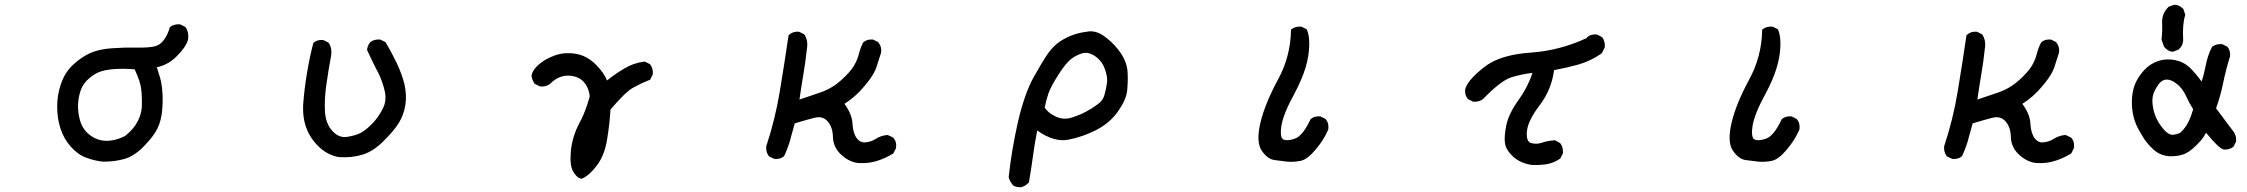

<svg xmlns="http://www.w3.org/2000/svg" viewBox="-20 -659 9540 815"><path d="M418.5 27.3Q380.4 23.4 345.7 10.3Q310.1 -2.9 280.3 -36.6Q250.5 -70.3 236.8 -113.3Q222.7 -156.2 222.7 -207Q222.7 -257.8 239.7 -305.7Q256.8 -354 292.5 -386.2Q327.6 -418 363.8 -434.1Q399.9 -450.2 454.1 -454.1Q507.8 -458 559.1 -457Q584.5 -456.5 603.5 -457.8Q622.6 -459 635.3 -461.9Q659.7 -467.3 675.8 -489.7Q692.9 -513.2 700.2 -541.5L700.7 -543.5L702.6 -544.9Q719.7 -557.6 743.7 -555.7H744.6L745.6 -555.2L765.1 -545.4L766.6 -544.4L767.6 -543.5Q782.7 -522 778.3 -490.2V-489.7L777.8 -489.3Q768.1 -457 728.5 -418.5Q691.9 -382.8 645.5 -373.5Q648.4 -365.2 650.9 -357.4Q653.3 -349.6 655.5 -342Q657.7 -334.5 660.2 -326.7Q667 -300.8 669.4 -267.1Q671.9 -233.4 668.5 -190.9Q666.5 -169.4 661.6 -150.4Q656.7 -131.3 648.9 -114.7Q632.8 -81.5 592.3 -39.6Q550.8 3.4 508.3 15.6Q466.8 27.3 418.9 27.3ZM511.2 -82Q530.8 -97.7 543.9 -113.3Q557.1 -128.9 564.9 -145Q573.2 -161.6 577.4 -177Q581.5 -192.4 582 -206.1Q582.5 -220.7 582.3 -235.4Q582 -250 581.1 -264.2Q579.1 -293 570.8 -317.4Q562.5 -340.8 551.8 -364.7Q528.8 -366.7 506.8 -366.9Q484.9 -367.2 463.9 -365.7Q420.4 -362.3 396 -351.1Q383.8 -345.7 372.1 -337.2Q360.4 -328.6 348.6 -317.4Q326.7 -294.9 318.4 -262.2Q309.6 -229 311.5 -195.8Q312.5 -179.2 315.7 -164.1Q318.8 -148.9 323.7 -135.7Q334 -109.9 353.5 -92.3Q373 -74.7 397.2 -66.7Q421.4 -58.6 451.7 -62.5Q466.3 -64.5 481.2 -69.3Q496.1 -74.2 511.2 -82Z M1418 7.8Q1371.1 -0.5 1334 -35.6Q1296.9 -70.8 1279.8 -117.4Q1262.7 -164.1 1267.6 -225.1Q1272.5 -285.2 1283.2 -349.6Q1293.9 -414.1 1309.6 -475.1L1310.1 -477.1L1311.5 -478Q1327.1 -491.2 1351.1 -489.3H1352.1L1353 -488.8L1372.6 -479L1374 -478L1375 -477.1Q1390.1 -455.6 1385.7 -423.8Q1374 -361.3 1365.2 -298.8Q1356.4 -236.8 1359.4 -185.1Q1360.4 -168 1364.3 -153.1Q1368.2 -138.2 1374.8 -125.7Q1381.3 -113.3 1391.1 -103Q1405.3 -87.4 1420.9 -81.3Q1436.5 -75.2 1454.1 -78.1Q1472.7 -81.1 1487.3 -85.4Q1502 -89.8 1512.7 -95.7Q1534.7 -108.4 1559.1 -133.3Q1563 -137.2 1566.4 -141.1Q1569.8 -145 1573 -148.9Q1576.2 -152.8 1579.6 -157.2Q1583 -161.6 1586.2 -166.3Q1589.4 -170.9 1592.3 -175.8Q1595.2 -180.7 1598.4 -185.8Q1601.6 -190.9 1604 -196.3Q1623.5 -232.4 1612.3 -275.9Q1610.8 -281.7 1609.4 -287.1Q1607.9 -292.5 1606.2 -298.1Q1604.5 -303.7 1602.5 -309.1Q1600.6 -314.5 1598.6 -319.8Q1596.7 -325.2 1594.5 -330.6Q1592.3 -335.9 1589.8 -341.1Q1587.4 -346.2 1585 -351.3Q1582.5 -356.4 1579.6 -361.3Q1558.1 -402.8 1538.6 -445.8L1538.1 -447.3V-448.7Q1540.5 -466.3 1551.3 -479.5L1551.8 -480L1552.2 -480.5Q1569.3 -493.2 1593.3 -491.2H1594.2L1595.2 -490.7L1614.7 -481L1616.7 -480L1617.2 -478.5Q1643.1 -435.5 1664.6 -390.1Q1686 -344.7 1696.8 -301.3Q1701.7 -279.3 1702.9 -257.3Q1704.1 -235.4 1700.7 -213.9Q1693.8 -170.9 1672.9 -137.2Q1651.9 -103.5 1608.4 -60.5Q1586.9 -38.6 1564.2 -23.9Q1541.5 -9.3 1518.1 -2.4Q1472.2 11.7 1418.5 7.8Z M2447.8 99.6Q2429.2 97.2 2413.1 69.3Q2397.5 42.5 2403.3 -18.6Q2409.2 -79.1 2439 -135.7Q2448.7 -153.8 2456.8 -172.6Q2464.8 -191.4 2471.4 -210.7Q2478 -230 2483.4 -249.5Q2479.5 -288.1 2456.5 -312.5Q2451.2 -318.4 2444.3 -323Q2437.5 -327.6 2429.4 -330.8Q2421.4 -334 2412.1 -335.9Q2402.8 -337.9 2392.6 -337.9Q2351.1 -338.9 2315.4 -303.7V-303.2L2314.9 -302.7Q2297.9 -290 2273.9 -292H2272.9L2272 -292.5L2251.5 -302.2L2250 -302.7L2249 -304.2Q2243.7 -311.5 2240.5 -320.1Q2237.3 -328.6 2236.3 -338.4V-339.4V-339.8Q2238.8 -351.1 2246.3 -362.3Q2253.9 -373.5 2267.1 -385.3Q2293 -408.2 2334 -423.3Q2375.5 -438.5 2423.8 -430.7Q2472.7 -422.4 2511.2 -382.8Q2527.8 -365.7 2539.3 -349.4Q2550.8 -333 2556.6 -317.4Q2569.3 -327.6 2581.5 -336.4Q2593.8 -345.2 2606 -353.3Q2618.2 -361.3 2629.9 -368.2Q2668.9 -391.6 2714.8 -397.5H2716.8L2718.3 -397L2737.8 -387.2L2739.3 -386.2L2740.2 -385.3Q2752.9 -368.2 2751 -344.2V-343.3L2750.5 -342.3L2740.7 -322.8L2739.7 -320.3L2737.3 -319.8Q2702.6 -306.2 2668.9 -287.6Q2652.8 -279.3 2627.9 -255.4Q2603 -231.4 2571.3 -193.8Q2567.4 -128.4 2556.6 -64.5Q2545.4 1.5 2513.4 43.7Q2481.4 85.9 2450.7 99.1L2449.2 99.6Z M3627.4 33.2Q3588.4 31.2 3552.7 -0.5Q3516.6 -32.2 3515.6 -78.6Q3514.6 -119.6 3492.7 -144.5Q3481.9 -156.2 3467.8 -159.9Q3453.6 -163.6 3434.1 -158.2Q3420.9 -154.8 3407.5 -151.1Q3394 -147.5 3380.6 -143.3Q3367.2 -139.2 3353.5 -135.3Q3351.6 -127.9 3349.6 -121.3Q3347.7 -114.7 3345.9 -107.9Q3344.2 -101.1 3342.3 -94.5Q3340.3 -87.9 3338.4 -81.1Q3336.4 -74.2 3335 -67.4Q3324.7 -31.2 3309.1 2.4L3308.6 3.4L3307.6 4.4Q3292 17.6 3268.1 15.6H3267.1L3266.1 15.1L3245.6 5.4L3244.1 4.9L3243.2 3.4Q3230.5 -13.7 3232.4 -37.6V-38.1L3232.9 -39.1Q3270.5 -152.8 3290 -270.5Q3309.6 -388.7 3327.1 -507.8L3327.6 -509.8L3329.1 -511.2Q3337.9 -519 3348.4 -522.2Q3358.9 -525.4 3370.6 -524.4H3371.6L3372.6 -523.9L3392.1 -514.2L3393.6 -513.2L3394.5 -512.2Q3411.1 -486.8 3405.3 -453.1Q3399.4 -396.5 3389.6 -339.8Q3380.9 -288.1 3373.5 -236.3Q3419.4 -252.4 3463.9 -267.1Q3511.7 -283.7 3550.8 -318.8Q3590.3 -354.5 3605.5 -380.9Q3620.6 -407.2 3626 -431.2Q3632.3 -456.1 3644 -478.5L3645 -479.5L3645.5 -480Q3653.3 -486.8 3663.3 -489.5Q3673.3 -492.2 3685.1 -491.2H3686L3687 -490.7L3706.5 -481L3708 -480.5L3708.5 -479Q3724.1 -459.5 3719.7 -433.6V-433.1L3719.2 -432.6Q3709.5 -401.4 3699.7 -372.1Q3696.3 -361.8 3689.5 -349.6Q3682.6 -337.4 3672.9 -323.5Q3663.1 -309.6 3649.4 -293.5Q3611.8 -248 3564.5 -218.3Q3596.7 -174.3 3598.6 -134.3Q3600.6 -94.7 3616.2 -73.2Q3630.9 -52.7 3652.8 -54.7Q3676.8 -56.6 3697.3 -69.3Q3708.5 -76.7 3720.9 -80.8Q3733.4 -85 3746.6 -85.9H3748L3749.5 -85.4L3770 -75.7L3771 -75.2L3772 -74.2Q3787.6 -56.6 3783.2 -30.3V-29.3L3782.7 -28.8L3772.9 -9.3L3772 -7.8L3770.5 -6.8Q3737.8 13.2 3703.1 23.9Q3668 35.2 3627.4 33.2Z M4314.9 135.7Q4296.4 136.7 4282.2 129.4L4281.7 128.9L4280.8 127.9Q4273.9 120.6 4269.3 112.3Q4264.6 104 4261.7 94.2V93.3V92.3Q4274.4 -25.4 4301.3 -142.6Q4314.9 -201.2 4331.3 -248Q4347.7 -294.9 4367.2 -330.6Q4406.2 -400.4 4429.2 -433.1Q4453.1 -466.3 4482.4 -484.9Q4511.2 -503.4 4540.5 -512.7Q4555.2 -517.6 4570.8 -520.8Q4586.4 -523.9 4603 -525.9Q4614.7 -526.9 4627 -524.2Q4639.2 -521.5 4651.4 -515.1Q4663.6 -508.8 4676.3 -498.5Q4695.3 -483.9 4710.9 -466.8Q4726.6 -449.7 4739.3 -431.2Q4747.6 -418 4753.4 -404.8Q4759.3 -391.6 4762.7 -377.4Q4766.1 -363.3 4766.6 -349.1Q4767.6 -327.6 4766.8 -308.3Q4766.1 -289.1 4764.2 -271Q4761.7 -252.9 4752.2 -231.7Q4742.7 -210.4 4725.6 -186Q4708.5 -161.6 4685.3 -141.8Q4662.1 -122.1 4632.8 -106.9Q4575.2 -77.6 4513.7 -65.9Q4454.1 -54.7 4382.8 -105Q4372.6 -53.7 4365.2 0Q4357.4 58.6 4347.7 114.3L4347.2 116.2L4345.7 117.2Q4339.4 123.5 4332 128.2Q4324.7 132.8 4316.4 135.3L4315.4 135.7ZM4637.2 -214.8Q4661.1 -230.5 4668 -255.4Q4675.8 -282.2 4679.2 -309.1Q4680.7 -322.3 4678 -337.4Q4675.3 -352.5 4668.5 -369.6Q4661.6 -387.2 4650.9 -400.1Q4640.1 -413.1 4626 -422.4Q4597.7 -439.9 4573.7 -432.6Q4548.8 -425.3 4526.9 -408.7Q4516.6 -400.9 4502.7 -384Q4488.8 -367.2 4472.7 -341.8Q4439.9 -290.5 4429.7 -260.3Q4419.9 -231 4414.6 -201.7Q4430.2 -178.7 4461.9 -164.1Q4494.6 -148.9 4528.8 -159.7Q4546.9 -165.5 4562.3 -171.9Q4577.6 -178.2 4589.8 -185.1Q4615.2 -198.2 4637.2 -214.8Z M5445.3 27.3Q5418.5 23.4 5391.1 20.5Q5360.8 17.1 5335.9 -19.3Q5311 -55.7 5330.1 -137.7Q5349.1 -217.8 5403.8 -319.3Q5431.2 -369.1 5445.1 -421.9Q5459 -474.6 5460 -530.3V-533.2L5462.4 -535.2Q5479.5 -547.9 5503.4 -545.9H5504.4L5505.4 -545.4L5524.9 -535.6L5526.9 -534.7L5527.8 -532.7Q5543.9 -494.1 5533.2 -420.9Q5529.3 -397 5521.5 -371.1Q5513.7 -345.2 5501.7 -317.6Q5489.7 -290 5474.1 -260.7Q5426.8 -174.8 5418.9 -122.6Q5417.5 -112.3 5417 -103.5Q5416.5 -94.7 5417.2 -88.6Q5418 -82.5 5419.4 -77.9Q5420.9 -73.2 5423.1 -70.6Q5425.3 -67.9 5428.2 -66.9Q5436.5 -63 5449.2 -64Q5461.9 -64.9 5478.5 -71.3Q5510.3 -83.5 5542.5 -151.9L5543 -152.8L5543.9 -153.8Q5551.8 -160.6 5561.8 -163.3Q5571.8 -166 5583.5 -165H5584.5L5585.4 -164.6L5605 -154.8L5606 -154.3L5606.9 -153.3Q5614.7 -144.5 5617.4 -133.3Q5620.1 -122.1 5618.2 -109.4V-108.9L5617.7 -107.9Q5607.9 -85.4 5594.5 -64.5Q5581.1 -43.5 5564 -23.4Q5529.8 17.1 5502.4 23.4Q5476.1 29.3 5445.8 27.3Z M6480.5 41Q6456.5 37.1 6436.8 28.1Q6417 19 6402.3 5.4Q6372.6 -22.5 6368.2 -51.3Q6364.3 -79.1 6374 -127.9Q6384.3 -177.2 6426.8 -235.8Q6465.3 -289.1 6484.9 -349.6Q6460 -346.7 6437.5 -341.8Q6415 -336.9 6394.5 -330.6Q6350.1 -315.9 6275.9 -239.3L6275.4 -238.8L6274.9 -238.3Q6257.8 -225.6 6233.9 -227.5H6232.9L6231.9 -228L6212.4 -237.8L6210.9 -238.3L6210.4 -239.3Q6197.3 -254.9 6199.2 -278.8V-279.3V-279.8Q6209.5 -318.8 6278.3 -372.6Q6292 -383.8 6308.1 -392.8Q6324.2 -401.9 6342.8 -408.9Q6361.3 -416 6382.6 -421.4Q6403.8 -426.8 6427 -430.2Q6450.2 -433.6 6476.1 -435.5Q6601.6 -444.3 6715.3 -497.6L6716.3 -499.5L6716.8 -501L6717.8 -501.5Q6725.6 -508.3 6735.6 -511Q6745.6 -513.7 6757.3 -512.7H6758.3L6759.3 -512.2L6778.8 -502.4L6780.3 -501.5L6781.2 -500.5Q6793.9 -483.4 6792 -459.5V-458.5L6791.5 -457.5L6779.8 -434.1L6778.8 -432.6L6777.8 -431.6Q6731.9 -399.9 6679.2 -384.8Q6629.4 -371.1 6576.7 -361.3Q6565.9 -278.3 6515.6 -212.4Q6465.8 -147 6461.4 -101.6Q6457.5 -59.1 6478 -52.2Q6501 -45.4 6523.4 -52.7Q6548.8 -61.5 6578.6 -63.5H6580.6L6582 -63L6601.6 -52.2L6602.5 -51.3L6603.5 -50.3Q6616.2 -33.2 6614.3 -9.3V-8.3L6613.8 -7.3L6604 12.2L6603 13.7L6602.1 14.6Q6575.7 32.7 6544.9 38.1Q6534.7 39.6 6524.4 40.5Q6514.2 41.5 6503.2 41.5Q6492.2 41.5 6481 41Z M7445.3 27.3Q7418.5 23.4 7391.1 20.5Q7360.8 17.1 7335.9 -19.3Q7311 -55.7 7330.1 -137.7Q7349.1 -217.8 7403.8 -319.3Q7431.2 -369.1 7445.1 -421.9Q7459 -474.6 7460 -530.3V-533.2L7462.4 -535.2Q7479.5 -547.9 7503.4 -545.9H7504.4L7505.4 -545.4L7524.9 -535.6L7526.9 -534.7L7527.8 -532.7Q7543.9 -494.1 7533.2 -420.9Q7529.3 -397 7521.5 -371.1Q7513.7 -345.2 7501.7 -317.6Q7489.7 -290 7474.1 -260.7Q7426.8 -174.8 7418.9 -122.6Q7417.5 -112.3 7417 -103.5Q7416.5 -94.7 7417.2 -88.6Q7418 -82.5 7419.4 -77.9Q7420.9 -73.2 7423.1 -70.6Q7425.3 -67.9 7428.2 -66.9Q7436.5 -63 7449.2 -64Q7461.9 -64.9 7478.5 -71.3Q7510.3 -83.5 7542.5 -151.9L7543 -152.8L7543.9 -153.8Q7551.8 -160.6 7561.8 -163.3Q7571.8 -166 7583.5 -165H7584.5L7585.4 -164.6L7605 -154.8L7606 -154.3L7606.9 -153.3Q7614.7 -144.5 7617.4 -133.3Q7620.1 -122.1 7618.2 -109.4V-108.9L7617.7 -107.9Q7607.9 -85.4 7594.5 -64.5Q7581.1 -43.5 7564 -23.4Q7529.8 17.1 7502.4 23.4Q7476.1 29.3 7445.8 27.3Z M8627.4 33.2Q8588.4 31.2 8552.7 -0.5Q8516.6 -32.2 8515.6 -78.6Q8514.6 -119.6 8492.7 -144.5Q8481.9 -156.2 8467.8 -159.9Q8453.6 -163.6 8434.1 -158.2Q8420.9 -154.8 8407.5 -151.1Q8394 -147.5 8380.6 -143.3Q8367.2 -139.2 8353.5 -135.3Q8351.6 -127.9 8349.6 -121.3Q8347.7 -114.7 8345.9 -107.9Q8344.2 -101.1 8342.3 -94.5Q8340.3 -87.9 8338.4 -81.1Q8336.4 -74.2 8335 -67.4Q8324.7 -31.2 8309.1 2.4L8308.6 3.4L8307.6 4.4Q8292 17.6 8268.1 15.6H8267.1L8266.1 15.1L8245.6 5.4L8244.1 4.9L8243.2 3.4Q8230.5 -13.7 8232.4 -37.6V-38.1L8232.9 -39.1Q8270.5 -152.8 8290 -270.5Q8309.6 -388.7 8327.1 -507.8L8327.6 -509.8L8329.1 -511.2Q8337.9 -519 8348.4 -522.2Q8358.9 -525.4 8370.6 -524.4H8371.6L8372.6 -523.9L8392.1 -514.2L8393.6 -513.2L8394.5 -512.2Q8411.1 -486.8 8405.3 -453.1Q8399.4 -396.5 8389.6 -339.8Q8380.9 -288.1 8373.5 -236.3Q8419.4 -252.4 8463.9 -267.1Q8511.7 -283.7 8550.8 -318.8Q8590.3 -354.5 8605.5 -380.9Q8620.6 -407.2 8626 -431.2Q8632.3 -456.1 8644 -478.5L8645 -479.5L8645.5 -480Q8653.3 -486.8 8663.3 -489.5Q8673.3 -492.2 8685.1 -491.2H8686L8687 -490.7L8706.5 -481L8708 -480.5L8708.5 -479Q8724.1 -459.5 8719.7 -433.6V-433.1L8719.2 -432.6Q8709.5 -401.4 8699.7 -372.1Q8696.3 -361.8 8689.5 -349.6Q8682.6 -337.4 8672.9 -323.5Q8663.1 -309.6 8649.4 -293.5Q8611.8 -248 8564.5 -218.3Q8596.7 -174.3 8598.6 -134.3Q8600.6 -94.7 8616.2 -73.2Q8630.9 -52.7 8652.8 -54.7Q8676.8 -56.6 8697.3 -69.3Q8708.5 -76.7 8720.9 -80.8Q8733.4 -85 8746.6 -85.9H8748L8749.5 -85.4L8770 -75.7L8771 -75.2L8772 -74.2Q8787.6 -56.6 8783.2 -30.3V-29.3L8782.7 -28.8L8772.9 -9.3L8772 -7.8L8770.5 -6.8Q8737.8 13.2 8703.1 23.9Q8668 35.2 8627.4 33.2Z M9185.1 3.9Q9147.9 0 9122.1 -23.4Q9097.2 -45.9 9082 -68.8Q9074.7 -80.6 9067.4 -92.8Q9060.1 -105 9053.2 -118.2Q9046.4 -131.8 9041.3 -147.2Q9036.1 -162.6 9033.2 -179.7Q9027.3 -213.4 9030.3 -247.6Q9033.2 -281.7 9046.4 -310.1Q9053.2 -324.2 9062.5 -337.6Q9071.8 -351.1 9083.5 -363.3Q9107.9 -388.7 9140.6 -399.9Q9173.3 -411.1 9210.9 -404.3Q9220.7 -402.3 9229.5 -399.4Q9238.3 -396.5 9246.3 -392.3Q9254.4 -388.2 9262 -382.8Q9269.5 -377.4 9276.4 -371.1Q9282.2 -365.2 9288.3 -358.6Q9294.4 -352.1 9300.5 -344.7Q9306.6 -337.4 9313 -329.3Q9319.3 -321.3 9325.2 -313Q9331.1 -330.1 9335.2 -346.7Q9339.4 -363.3 9342.8 -380.9Q9346.7 -401.9 9353.3 -421.4Q9359.9 -440.9 9368.7 -458.5L9369.6 -460L9370.6 -460.9Q9387.7 -473.6 9411.6 -471.7H9412.6L9413.6 -471.2L9433.1 -461.4L9434.6 -460.9L9435.1 -460Q9448.2 -444.3 9446.3 -420.4V-419.9L9445.8 -418.9Q9428.7 -364.7 9417 -307.6Q9411.1 -279.3 9403.6 -252Q9396 -224.6 9386.7 -199.2L9460.9 -100.1Q9473.6 -83 9471.7 -59.1V-58.1L9471.2 -57.1L9461.4 -37.6L9460.4 -36.1L9459.5 -35.2Q9442.4 -22.5 9418.5 -24.4H9418L9417.5 -24.9Q9397 -30.8 9344.2 -95.7Q9339.4 -86.4 9333.5 -77.6Q9327.6 -68.8 9320.3 -60.3Q9313 -51.8 9303.7 -43Q9272.5 -11.2 9245.1 -2.9Q9217.3 5.9 9185.1 3.9ZM9234.9 -95.7Q9257.3 -116.2 9269.5 -142.1Q9275.9 -154.8 9280.8 -168.2Q9285.6 -181.6 9289.6 -195.3Q9271.5 -224.1 9258.3 -253.4Q9254.9 -260.7 9251 -267.3Q9247.1 -273.9 9242.4 -280Q9237.8 -286.1 9232.4 -291.7Q9227.1 -297.4 9220.7 -302.2Q9209 -312 9198 -316.7Q9187 -321.3 9177.7 -321.3Q9168.5 -321.3 9160.4 -317.1Q9152.3 -313 9145 -304.2Q9137.7 -294.4 9131.8 -284.2Q9126 -273.9 9121.6 -262.7Q9113.3 -240.7 9118.2 -209Q9123 -176.8 9136.2 -151.4Q9149.4 -125.5 9169.4 -104.5Q9188 -85.4 9204.1 -86.9Q9212.9 -87.9 9220.7 -90.1Q9228.5 -92.3 9234.9 -95.7ZM9225.6 -447.8 9205.1 -439.9 9204.1 -439.5H9202.6Q9182.6 -440.4 9166.5 -460L9165.5 -460.9V-461.9L9155.8 -489.3L9155.3 -490.7V-491.7Q9159.2 -525.4 9157.7 -562.5Q9156.2 -602.1 9185.5 -630.4L9186.5 -631.3H9187.5L9208 -638.2L9209 -638.7H9210Q9220.7 -638.7 9230 -634.3Q9239.3 -629.9 9247.6 -621.1L9248.5 -620.1V-619.1L9255.4 -597.7L9256.3 -595.7L9255.4 -594.2Q9243.2 -553.2 9247.1 -488.8V-488.3V-487.8Q9246.1 -464.8 9227.5 -448.7L9226.6 -448.2Z"/></svg>

Font: NaikaiFont
Style: SemiBold
Weight: 600
Version: Version 1.89